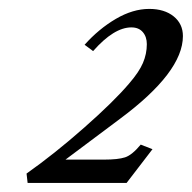

<svg xmlns="http://www.w3.org/2000/svg" viewBox="-20 -664 431 431"><path d="M42 -253.4 39.6 -274.4Q102.5 -318.8 168.9 -377.4Q235.4 -436 269.5 -476.1Q292 -502 300.8 -522.5Q309.6 -543 309.6 -564.9Q309.6 -581.5 300.5 -592Q291.5 -602.5 274.9 -602.5Q235.8 -602.5 189 -549.3L169.9 -563.5Q201.7 -599.1 240 -621.6Q278.3 -644 314.9 -644Q349.1 -644 369.9 -627.2Q390.6 -610.4 390.6 -583Q390.6 -502 249 -397L127 -305.7H213.4Q245.1 -305.7 260.7 -310.8Q276.4 -315.9 295.9 -339.4L322.3 -329.1L264.2 -253.4Z"/></svg>

Font: Elstob 14pt
Style: Italic
Weight: 400
Italic angle: -20°
Designer: Peter S. Baker
Version: Version 1.015